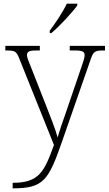

<svg xmlns="http://www.w3.org/2000/svg" viewBox="-20 -786 592 1046"><path d="M251 -619V-606H260C304 -642 376 -721 401 -756V-766H344C323 -721 280 -657 251 -619ZM49 210V240H52C218 240 245 194 317 -12L472 -457C489 -508 496 -511 549 -511H552V-536H360V-511H391C432 -511 441 -503 441 -484C441 -472 433 -447 423 -419L341 -179C321 -122 306 -79 294 -37C283 -80 252 -157 229 -216L154 -407C135 -455 127 -472 127 -485C127 -503 136 -511 176 -511H197V-536H9V-511H12C64 -511 69 -508 87 -462L274 4C221 149 194 210 49 210Z"/></svg>

Font: Noto Serif Lao ExtraLight
Style: Regular
Weight: 200
Designer: Monotype Design Team
Foundry: Monotype Imaging Inc.
Version: Version 2.003